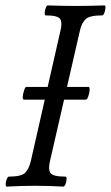

<svg xmlns="http://www.w3.org/2000/svg" viewBox="-20 -688 411 711"><path d="M5 3Q1 3 1 -6Q1 -15 5 -24.5Q9 -34 13 -34Q59 -34 73 -48Q87 -62 94 -91L204 -575Q211 -602 203.5 -616.5Q196 -631 149 -631Q145 -631 145.5 -640.5Q146 -650 149.5 -659Q153 -668 157 -668Q183 -667 209.5 -666.5Q236 -666 261 -666Q287 -666 313.5 -666.5Q340 -667 366 -668Q371 -668 370.5 -659Q370 -650 366.5 -640.5Q363 -631 358 -631Q311 -631 296.5 -616.5Q282 -602 276 -575L165 -91Q158 -62 166.5 -48Q175 -34 222 -34Q227 -34 226.5 -24.5Q226 -15 222.5 -6Q219 3 214 3Q162 0 110 0Q58 0 5 3ZM69 -319Q64 -319 64 -328Q64 -336 68.5 -351Q73 -366 77 -366H308Q312 -366 312 -356Q312 -347 307.5 -333Q303 -319 298 -319Z"/></svg>

Font: Junicode Two Beta Condensed
Style: Italic
Weight: 400
Width: 3
Italic angle: -9°
Version: Version 1.053; ttfautohint (v1.8.4)